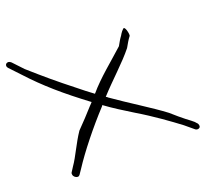

<svg xmlns="http://www.w3.org/2000/svg" viewBox="-188 -799 1040 931"><g transform="rotate(-20 332.0 -333.0)"><path d="M42 -32C44 -22 55 -14 64 -14C69 -14 73 -17 75 -20L92 -45C138 -116 216 -214 292 -296C293 -297 293 -297 293 -298C293 -299 294 -300 295 -300C337 -269 384 -240 431 -211C510 -164 584 -110 633 -73C648 -61 661 -50 675 -38C679 -34 684 -32 689 -32C699 -32 705 -39 703 -48C702 -53 700 -58 696 -61L688 -70C682 -76 668 -86 651 -99C634 -112 612 -131 586 -154C519 -205 416 -267 334 -325C332 -328 328 -330 324 -332C384 -398 455 -460 502 -519C513 -538 522 -555 534 -570C538 -575 528 -629 515 -612C511 -608 505 -602 501 -595L495 -585C485 -572 477 -557 468 -541C407 -485 334 -428 280 -364C254 -383 231 -401 209 -419C120 -489 78 -525 1 -593L-48 -645C-66 -663 -90 -644 -72 -625L-23 -573C55 -488 136 -418 251 -332C247 -327 242 -322 237 -317C209 -285 179 -254 148 -222C112 -169 88 -110 59 -69L43 -44C41 -41 41 -37 42 -32Z"/></g></svg>

Font: Stray Cat
Style: SuExtOpObl
Weight: 400
Version: Version 1.0